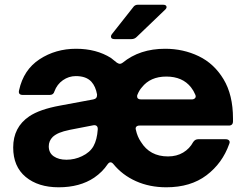

<svg xmlns="http://www.w3.org/2000/svg" viewBox="-20 -783 1044 815"><path d="M36 -157Q36 -243 104 -289Q148 -319 236 -335L376 -361Q393 -364 392 -382Q386 -416 368 -436Q346 -460 302 -460Q272 -460 247 -442.5Q222 -425 211 -395Q207 -380 191 -380H77Q56 -380 61 -400Q80 -487 148 -531.5Q216 -576 303 -576Q389 -576 451 -537L476 -517Q484 -512 489 -512Q494 -512 501 -517Q573 -576 681 -576Q758 -576 823.5 -544.5Q889 -513 929 -446.5Q969 -380 969 -280V-268Q969 -250 951 -250H572Q563 -250 558.5 -245Q554 -240 557 -231Q563 -203 578 -181Q616 -119 693 -119Q730 -119 757.5 -135.5Q785 -152 800 -180Q808 -192 821 -192H938Q948 -192 952.5 -186.5Q957 -181 953 -172Q924 -90 856.5 -39Q789 12 686 12Q615 12 557 -14Q499 -40 461 -87Q455 -94 449 -94Q443 -94 437 -86Q415 -53 380 -29Q319 12 229 12Q142 12 89 -32Q36 -76 36 -157ZM794 -361Q803 -361 808 -366.5Q813 -372 809 -381Q802 -398 791 -412Q755 -458 686 -458Q618 -458 582 -412Q571 -400 563 -380Q562 -378 562 -374Q562 -361 579 -361ZM328 -120Q362 -136 377 -163Q392 -190 395 -234V-236Q395 -245 389.5 -249Q384 -253 375 -251L277 -232Q248 -226 231.5 -219Q215 -212 204 -202Q187 -185 187 -162Q187 -134 208 -119.5Q229 -105 262 -105Q297 -105 328 -120ZM466 -617Q451 -617 451 -628Q451 -633 455 -638L545 -752Q552 -763 566 -763H671Q687 -763 687 -753Q687 -747 680 -741L560 -626Q551 -617 538 -617Z"/></svg>

Font: Open Sauce Two ExtraBold
Style: Regular
Weight: 800
Designer: Alfredo Marco Pradil
Foundry: Creative Sauce Fz LLC
Version: Version 1.477